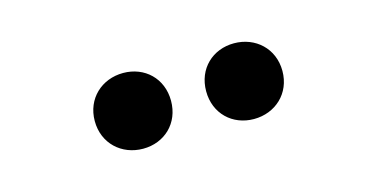

<svg xmlns="http://www.w3.org/2000/svg" viewBox="-32 -850 664 338"><g transform="rotate(-15 300.0 -681.0)"><path d="M199 -612C238 -612 268 -640 268 -681C268 -722 238 -750 199 -750C160 -750 129 -722 129 -681C129 -640 160 -612 199 -612ZM401 -612C440 -612 471 -640 471 -681C471 -722 440 -750 401 -750C362 -750 332 -722 332 -681C332 -640 362 -612 401 -612Z"/></g></svg>

Font: Montserrat Lite
Style: Bold
Weight: 700
Designer: Julieta Ulanovsky
Foundry: Julieta Ulanovsky
Version: Version 7.200;PS 007.200;hotconv 1.0.88;makeotf.lib2.5.64775